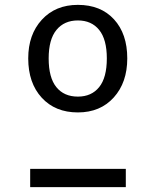

<svg xmlns="http://www.w3.org/2000/svg" viewBox="-20 -769 640 789"><path d="M300 -749Q394 -749 448.5 -689.5Q503 -630 503 -529Q503 -430 447.5 -368.5Q392 -307 300 -307Q207 -307 151.5 -367.5Q96 -428 96 -529Q96 -627 152 -688Q208 -749 300 -749ZM180 -529Q180 -450 211.5 -411Q243 -372 300 -372Q356 -372 387.5 -411Q419 -450 419 -529Q419 -607 387.5 -646Q356 -685 300 -685Q244 -685 212 -646Q180 -607 180 -529ZM497 -75V0H104V-75Z"/></svg>

Font: Fira Mono
Style: Regular
Weight: 400
Designer: Carrois Corporate & Edenspiekermann AG
Foundry: Carrois Corporate GbR & Edenspiekermann AG
Version: Version 3.206;PS 003.206;hotconv 1.0.70;makeotf.lib2.5.58329